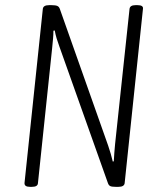

<svg xmlns="http://www.w3.org/2000/svg" viewBox="-20 -722 630 744"><path d="M96 2Q74 2 75 -13L146 -688Q148 -702 170 -702H180Q195 -702 202 -699Q209 -696 212 -687L399 -158Q410 -126 417 -96L421 -97Q422 -112 423 -129.5Q424 -147 426 -164L482 -688Q484 -702 505 -702H513Q536 -702 534 -688L463 -12Q461 2 439 2H428Q413 2 407 -1Q401 -4 398 -13L210 -542Q204 -558 199.5 -573Q195 -588 192 -604L187 -603Q187 -587 185.5 -571.5Q184 -556 182 -535L127 -12Q126 2 104 2Z"/></svg>

Font: Asap Condensed Condensed ExtraLight
Style: Italic
Weight: 200
Width: 3
Italic angle: -6°
Designer: Pablo Cosgaya
Foundry: Omnibus-Type
Version: Version 3.001; ttfautohint (v1.8.4.7-5d5b)